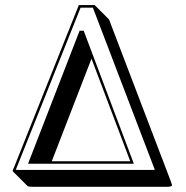

<svg xmlns="http://www.w3.org/2000/svg" viewBox="-20 -678 732 755"><path d="M352.1 -658.2 408.7 -601.6 652.3 36.6Q656.2 48.8 656.7 50.8Q654.3 56.6 635.7 56.6H107.4Q91.8 56.2 87.9 53.2L31.2 -3.4Q30.3 -5.4 29.8 -6.8Q29.8 -7.8 34.2 -18.1Q34.7 -19.5 35.2 -20L290 -658.2ZM183.6 -43.9H492.2L339.8 -447.3ZM303.2 -543.9 301.8 -546.9H299.8ZM345.2 -647.9H296.9L44.4 -16.1Q43 -12.2 42 -10.3Q45.9 -9.8 50.8 -9.8H579.1Q585.4 -9.8 588.9 -10.3Q588.4 -11.7 586.4 -16.6ZM293 -557.1H309.1L506.3 -34.2H90.3Z"/></svg>

Font: Linux Biolinum Shadow O
Style: Regular
Weight: 400
Designer: Philipp H. Poll
Foundry: Philipp H. Poll
Version: Version 1.0.4